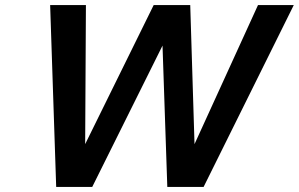

<svg xmlns="http://www.w3.org/2000/svg" viewBox="-20 -742 1186 762"><path d="M1146 -722H1004L752 -170L735 -722H590L318 -170L321 -722H179L203 0H346L625 -561L644 0H788Z"/></svg>

Font: Perun SemiBold Italic
Style: Regular
Weight: 400
Italic angle: -12°
Foundry: Copyright (c) Stefan Peev, Context Ltd, 2016
Version: Version 1.026